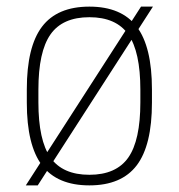

<svg xmlns="http://www.w3.org/2000/svg" viewBox="-20 -550 540 580"><path d="M58 10 406 -530H442L94 10ZM250 10Q153 10 107 -50.5Q61 -111 61 -240V-280Q61 -409 107 -469.5Q153 -530 250 -530Q347 -530 393 -469.5Q439 -409 439 -280V-240Q439 -111 393 -50.5Q347 10 250 10ZM250 -22Q331 -22 367.5 -74Q404 -126 404 -241V-279Q404 -394 367.5 -446Q331 -498 250 -498Q169 -498 132.5 -446Q96 -394 96 -279V-241Q96 -126 132.5 -74Q169 -22 250 -22Z"/></svg>

Font: M PLUS Code Latin ExtraLight
Style: Regular
Weight: 250
Designer: Coji Morishita
Foundry: UNDERFOREST DESIGN
Version: Version 1.002; ttfautohint (v1.8.3)